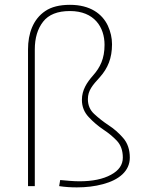

<svg xmlns="http://www.w3.org/2000/svg" viewBox="-20 -791 634 816"><path d="M231.4 0C256.3 3.9 281.7 5.4 306.6 5.4C346.2 5.4 383.3 1 417.5 -8.3C485.8 -26.4 531.7 -64 531.7 -121.1C531.7 -154.8 522.5 -182.6 503.4 -204.6C484.4 -226.6 463.4 -244.6 441.4 -258.8C418.5 -273.9 398.4 -290 380.4 -306.6C362.3 -323.2 353.5 -344.2 353.5 -369.6C353.5 -406.2 373 -428.7 404.8 -463.4C438 -501 456.1 -543 456.1 -603C456.1 -629.9 450.2 -655.8 438.5 -681.6C414.6 -732.4 363.3 -770.5 277.3 -770.5C233.4 -770.5 198.2 -761.7 172.4 -744.1C120.1 -709 99.1 -647.9 99.1 -581.1V0H127.9V-581.1C127.9 -629.4 139.6 -668.5 163.1 -698.7C186.5 -729 224.6 -744.1 277.3 -744.1C380.9 -744.1 424.3 -675.3 424.3 -600.6C424.3 -541.5 405.8 -504.4 375 -469.7C349.1 -440.4 328.1 -408.2 328.1 -366.7C328.1 -337.9 337.9 -313.5 357.4 -293C376.5 -272.5 397.5 -254.9 419.4 -240.2C440.9 -226.1 460 -210.4 477.1 -192.4C493.7 -174.3 502 -150.9 502 -121.1C502 -90.8 485.4 -66.4 451.7 -48.3C418 -29.8 373 -20.5 317.9 -20.5C292 -20.5 263.2 -23.4 235.8 -25.9Z"/></svg>

Font: Estedad Thin
Style: Regular
Weight: 100
Designer: Amin Abedi
Version: Version 7.3